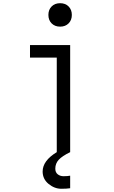

<svg xmlns="http://www.w3.org/2000/svg" viewBox="-20 -947 707 1195"><path d="M375 149.7Q400.4 149.7 416.7 146.5V224.6Q395.2 227.9 362 227.9Q319 227.9 282.2 197.6Q245.4 167.3 245.4 120.4Q245.4 53.4 333.3 0V-588.5H166.7V-666.7H416.7V0Q367.2 24.1 345.7 47.2Q324.2 70.3 324.2 102.9Q324.2 126.3 339.5 138Q354.8 149.7 375 149.7ZM301.4 -906.9Q321.6 -927.1 354.2 -927.1Q386.7 -927.1 406.9 -906.9Q427.1 -886.7 427.1 -854.2Q427.1 -821.6 406.9 -801.4Q386.7 -781.2 354.2 -781.2Q321.6 -781.2 301.4 -801.4Q281.2 -821.6 281.2 -854.2Q281.2 -886.7 301.4 -906.9Z"/></svg>

Font: Monoid
Style: Regular
Weight: 400
Width: 4
Monospace: yes
Designer: Andreas Larsen (@larsenwork)
Version: Version 0.61